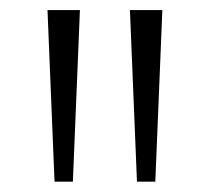

<svg xmlns="http://www.w3.org/2000/svg" viewBox="-20 -828 417 382"><path d="M88.5 -466.5 74.5 -808H139L125 -466.5ZM252.5 -466.5 238.5 -808H303L289 -466.5Z"/></svg>

Font: Encode Sans SemiExpanded SemiExpanded Light
Style: Regular
Weight: 300
Width: 6
Designer: Multiple Designers
Foundry: Impallari Type
Version: Version 3.000; ttfautohint (v1.8.3) -l 8 -r 50 -G 200 -x 14 